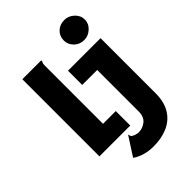

<svg xmlns="http://www.w3.org/2000/svg" viewBox="-249 -806 1097 1097"><g transform="rotate(-45 300.0 -257.0)"><path d="M479 -531Q443 -531 418.5 -555Q394 -579 394 -612Q394 -647 418 -670Q442 -693 479 -693Q512 -693 538 -669Q564 -645 564 -612Q564 -579 538 -555Q512 -531 479 -531ZM70 0V-623H223Q223 -613 219.5 -608.5Q216 -604 216 -587V-117H319V0ZM325 179Q292 179 258.5 169.5Q225 160 200 142L273 29Q277 32 276.5 36Q276 40 279.5 45Q283 50 300 57Q304 58 311.5 60Q319 62 328 62Q356 62 383 42Q410 22 410 -24V-358H289V-473H552V-28Q552 43 523 89.5Q494 136 442.5 158Q391 180 325 179Z"/></g></svg>

Font: Inconsolata Expanded Black
Style: Regular
Weight: 900
Width: 7
Monospace: yes
Designer: Raph Levien, Cyreal, Brenton Simpson
Foundry: Raph Levien, Cyreal, Google
Version: Version 3.001; ttfautohint (v1.8.2.53-6de2)